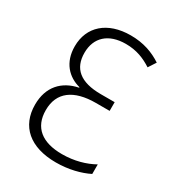

<svg xmlns="http://www.w3.org/2000/svg" viewBox="-175 -835 881 955"><g transform="rotate(30 265.0 -357.0)"><path d="M289 10C362 10 427 -7 475 -31V-86C427 -59 365 -41 295 -41C181 -41 116 -91 116 -191C116 -294 188 -346 314 -346H393V-396H314C195 -396 140 -444 140 -534C140 -622 198 -675 297 -675C360 -675 406 -655 448 -628L476 -671C427 -703 371 -724 297 -724C163 -724 82 -650 82 -538C82 -445 135 -391 204 -373V-370C114 -352 56 -290 56 -188C56 -64 140 10 289 10Z"/></g></svg>

Font: Noto Sans Mono Condensed Light
Style: Regular
Weight: 300
Width: 3
Designer: Monotype Design Team
Foundry: Monotype Imaging Inc.
Version: Version 2.014